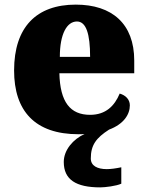

<svg xmlns="http://www.w3.org/2000/svg" viewBox="-20 -571 638 831"><path d="M414 240C435 240 484 234 505 224V153C481 158 460 161 442 161C402 161 373 147 373 115C373 57 396 26 452 -10C516 -34 542 -76 542 -115C542 -141 523 -159 498 -166C476 -113 438 -74 370 -74C284 -74 240 -129 237 -254H561V-309C561 -468 465 -551 308 -551C138 -551 41 -454 41 -266C41 -91 131 10 320 10C329 10 338 10 346 9C297 31 256 78 256 130C256 206 308 240 414 240ZM370 -325H239C239 -425 270 -478 313 -478C353 -478 370 -424 370 -325Z"/></svg>

Font: Noto Serif Georgian Black
Style: Regular
Weight: 900
Designer: Monotype Design Team, Akaki Razmadze
Foundry: Google LLC
Version: Version 2.003